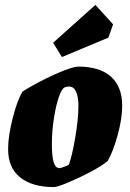

<svg xmlns="http://www.w3.org/2000/svg" viewBox="-20 -752 528 781"><path d="M13 -146Q13 -198 31.5 -271Q50 -344 72 -380Q133 -418 203 -449.5Q273 -481 299 -481Q386 -481 431.5 -440Q477 -399 477 -322Q477 -269 458.5 -202Q440 -135 418 -97Q391 -75 344 -50.5Q297 -26 254.5 -8.5Q212 9 199 9Q112 9 62.5 -30Q13 -69 13 -146ZM234 -71Q254 -78 260 -82Q273 -116 286 -192Q299 -268 299 -322Q299 -358 289.5 -379Q280 -400 261 -400Q252 -400 244 -397Q231 -392 219 -356.5Q207 -321 199 -269Q191 -217 191 -165Q191 -115 198.5 -91.5Q206 -68 222 -68Q225 -68 234 -71ZM196 -578 368 -732 440 -653 421 -599 232 -520Z"/></svg>

Font: Grenze Black
Style: Italic
Weight: 900
Italic angle: -10°
Designer: Renata Polastri
Foundry: Omnibus-Type
Version: Version 1.002; ttfautohint (v1.8)